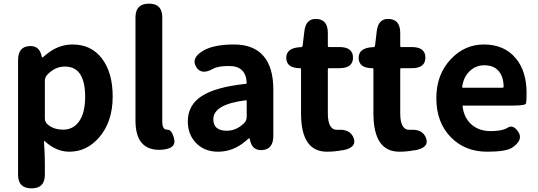

<svg xmlns="http://www.w3.org/2000/svg" viewBox="-20 -818 2950 1053"><path d="M153 215Q79 215 79 140V-487Q79 -560 138 -565Q197 -571 209 -507Q210 -502 211.5 -502Q213 -502 231 -517Q298 -574 378 -574Q481 -574 539.5 -496.5Q598 -419 598 -289Q598 -151 525 -66Q457 14 360 14Q288 14 225 -44Q221 -47 221 -42L224 6Q226 45 226 84V140Q226 215 153 215ZM413 -151Q447 -199 447 -287Q447 -453 336 -453Q283 -453 241 -410Q226 -395 226 -374V-169Q226 -149 241 -136Q273 -107 327 -107Q381 -107 413 -151Z M723 -157V-723Q723 -798 797 -798Q870 -798 870 -723V-151Q870 -106 896.5 -107Q923 -108 935 -56Q948 -4 870 3Q723 14 723 -157Z M1176 14Q1102 14 1056 -33Q1010 -80 1010 -152Q1010 -242 1087 -291.5Q1164 -341 1327 -358Q1333 -359 1333 -365Q1328 -456 1237 -456Q1175 -456 1149 -441Q1084 -404 1056 -451Q1027 -498 1091 -538Q1149 -574 1264 -574Q1370 -574 1424.5 -511.5Q1479 -449 1479 -327V-73Q1479 0 1420 5Q1361 10 1350 -55Q1349 -60 1347 -60Q1345 -60 1328 -45Q1259 14 1176 14ZM1224 -101Q1276 -101 1318 -142Q1333 -156 1333 -177V-264Q1333 -269 1328 -268Q1150 -246 1150 -164Q1150 -101 1224 -101Z M1856 6Q1815 14 1773 14Q1631 14 1631 -196V-439Q1631 -444 1626 -444Q1552 -444 1550 -498Q1548 -553 1621 -559H1630Q1639 -560 1640 -569L1649 -645Q1657 -718 1717 -714Q1778 -711 1778 -637V-565Q1778 -560 1783 -560H1841Q1916 -560 1916 -502Q1916 -444 1841 -444H1783Q1778 -444 1778 -439V-196Q1778 -102 1833 -106Q1901 -111 1920 -60Q1938 -9 1861 6Z M2253 6Q2212 14 2170 14Q2028 14 2028 -196V-439Q2028 -444 2023 -444Q1949 -444 1947 -498Q1945 -553 2018 -559H2027Q2036 -560 2037 -569L2046 -645Q2054 -718 2114 -714Q2175 -711 2175 -637V-565Q2175 -560 2180 -560H2238Q2313 -560 2313 -502Q2313 -444 2238 -444H2180Q2175 -444 2175 -439V-196Q2175 -102 2230 -106Q2298 -111 2317 -60Q2335 -9 2258 6Z M2652 14Q2531 14 2454 -64Q2373 -145 2373 -280Q2373 -411 2454 -495Q2529 -574 2634 -574Q2746 -574 2809 -498Q2868 -427 2868 -307Q2868 -262 2864.5 -250.5Q2861 -239 2793 -239H2521Q2516 -239 2517 -234Q2525 -171 2566 -135Q2607 -99 2671 -99Q2735 -99 2765 -118Q2795 -137 2823 -94Q2851 -51 2790 -9Q2757 14 2652 14ZM2515 -342Q2514 -337 2519 -337H2737Q2742 -337 2742 -342Q2742 -395 2715.5 -427.5Q2689 -460 2636 -460Q2590 -460 2556 -428Q2522 -396 2515 -342Z"/></svg>

Font: Resource Han Rounded KR
Style: Bold
Weight: 700
Designer: Cyano Hao (round all glyphs); Ryoko NISHIZUKA 西塚涼子 (kana, bopomofo & ideographs); Paul D. Hunt (Latin, Greek & Cyrillic)
Foundry: Cyano Hao
Version: 0.990